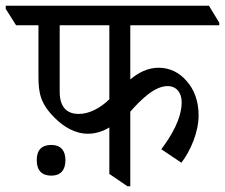

<svg xmlns="http://www.w3.org/2000/svg" viewBox="-59 -643 784 669"><path d="M248 -177C275 -177 301 -186 322 -199V-37L385 6H395V-254C433 -297 480 -343 525 -343C555 -343 574 -321 574 -287C574 -229 537 -168 503 -123L573 -76C606 -119 633 -184 633 -241C633 -292 617 -332 591 -361C567 -389 534 -407 494 -407C456 -407 423 -390 395 -366V-555H705V-564L669 -623H-39V-612L-3 -555H75V-377C75 -318 82 -281 134 -230C163 -202 201 -177 248 -177ZM149 -323V-555H322V-297C288 -264 250 -246 215 -246C180 -246 149 -264 149 -323ZM120 -31C152 -31 169 -50 169 -85C169 -119 152 -138 120 -138C86 -138 69 -120 69 -85C69 -49 87 -31 120 -31Z"/></svg>

Font: Noto Serif Devanagari SemiCondensed
Style: Regular
Weight: 400
Width: 4
Designer: Universal Thirst, Indian Type Foundry and the Monotype Design Team
Foundry: Monotype Imaging Inc.
Version: Version 2.004